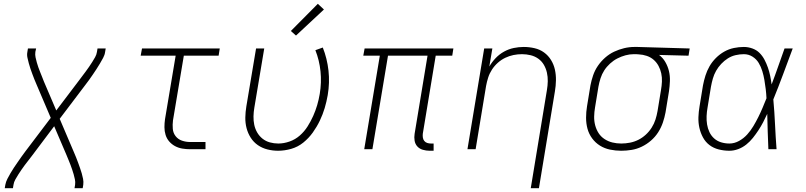

<svg xmlns="http://www.w3.org/2000/svg" viewBox="-20 -785 4240 1010"><path d="M5 205 8 187Q11 171 19 155.5Q27 140 35.5 125.5Q44 111 53.5 96.5Q63 82 73 68Q83 54 92.5 40Q102 26 113 12L247 -165L172 -341Q166 -355 160.5 -368.5Q155 -382 150 -396Q145 -410 140 -424Q135 -438 131.5 -452Q128 -466 124.5 -481Q121 -496 124 -512L127 -530H170L166 -512Q164 -497 167 -483.5Q170 -470 173.5 -457Q177 -444 181.5 -431.5Q186 -419 191 -406.5Q196 -394 201 -381.5Q206 -369 211 -356L276 -204L395 -361Q404 -373 413 -385Q422 -397 431 -409Q440 -421 448.5 -433.5Q457 -446 465 -458.5Q473 -471 480.5 -484.5Q488 -498 490 -512L493 -530H536L533 -512Q531 -496 522.5 -480.5Q514 -465 505.5 -450.5Q497 -436 487.5 -421.5Q478 -407 468.5 -393Q459 -379 449 -365Q439 -351 428 -337L294 -160L369 16Q375 30 380.5 43.5Q386 57 391 71Q396 85 401 99Q406 113 410 127Q414 141 417 156Q420 171 418 187L415 205H372L375 187Q377 172 374 158.5Q371 145 367.5 132Q364 119 359.5 106.5Q355 94 350.5 81.5Q346 69 340.5 56.5Q335 44 330 31L265 -121L147 36Q138 48 128.5 60Q119 72 110 84Q101 96 92.5 108.5Q84 121 76 133.5Q68 146 60.5 159.5Q53 173 51 187L48 205Z M980 0Q959 0 938.5 -3.5Q918 -7 900.5 -16.5Q883 -26 870 -41Q857 -56 851 -75.5Q845 -95 845 -116Q845 -137 848 -158L904 -492H720L727 -530H1136L1130 -492H947L890 -152Q887 -129 889 -107Q891 -85 904 -68.5Q917 -52 937.5 -45Q958 -38 980 -38H1061V0Z M1443 8Q1414 8 1386.5 1Q1359 -6 1336.5 -21.5Q1314 -37 1299 -60.5Q1284 -84 1277 -111Q1270 -138 1270.5 -167Q1271 -196 1276 -226L1327 -530H1370L1318 -219Q1314 -196 1313.5 -173Q1313 -150 1317.5 -128.5Q1322 -107 1333 -88Q1344 -69 1361 -55.5Q1378 -42 1399.5 -36Q1421 -30 1444 -30Q1473 -30 1503 -40.5Q1533 -51 1557 -72Q1581 -93 1598 -120Q1615 -147 1627.5 -175Q1640 -203 1648.5 -232Q1657 -261 1662 -291Q1672 -351 1666 -409.5Q1660 -468 1639 -521L1678 -535Q1701 -477 1708 -413.5Q1715 -350 1704 -285Q1698 -250 1688 -216.5Q1678 -183 1662.5 -150.5Q1647 -118 1625.5 -88Q1604 -58 1575.5 -35Q1547 -12 1512 -2Q1477 8 1443 8ZM1537 -598 1510 -622 1652 -765 1684 -735Z M2240 8Q2222 8 2204.5 3Q2187 -2 2175.5 -14.5Q2164 -27 2161 -45Q2158 -63 2161 -81L2229 -492H2021L1939 0H1896L1978 -492H1891L1898 -530H2365L2359 -492H2272L2204 -81Q2203 -71 2204.5 -61Q2206 -51 2212 -43.5Q2218 -36 2227.5 -33Q2237 -30 2247 -30H2261V8Z M2772 205 2857 -311Q2861 -334 2861.5 -357.5Q2862 -381 2857 -403Q2852 -425 2841 -444Q2830 -463 2812 -476Q2794 -489 2771.5 -494.5Q2749 -500 2726 -500Q2703 -500 2681 -495.5Q2659 -491 2638 -481Q2617 -471 2599 -455Q2581 -439 2568 -419Q2555 -399 2548 -377Q2541 -355 2537 -333L2482 0H2439L2527 -530H2570L2554 -435Q2568 -459 2587.5 -479.5Q2607 -500 2631.5 -513.5Q2656 -527 2682.5 -532.5Q2709 -538 2735 -538Q2764 -538 2792 -531.5Q2820 -525 2842 -509Q2864 -493 2878.5 -469.5Q2893 -446 2899 -419Q2905 -392 2904.5 -362.5Q2904 -333 2899 -304L2815 205Z M3248 8Q3218 8 3189 2Q3160 -4 3136 -19Q3112 -34 3095 -57Q3078 -80 3070.5 -107.5Q3063 -135 3063 -165.5Q3063 -196 3068 -226L3086 -336Q3091 -362 3100 -388.5Q3109 -415 3125 -438.5Q3141 -462 3163 -481.5Q3185 -501 3210.5 -513Q3236 -525 3263 -531.5Q3290 -538 3317 -538Q3321 -538 3325 -538Q3329 -538 3333 -538L3608 -530L3602 -492L3447 -496Q3467 -481 3480 -458.5Q3493 -436 3499 -411Q3505 -386 3504 -358.5Q3503 -331 3499 -304L3481 -194Q3476 -167 3467 -140.5Q3458 -114 3442.5 -89.5Q3427 -65 3404.5 -45.5Q3382 -26 3356 -13.5Q3330 -1 3302.5 3.5Q3275 8 3248 8ZM3248 -30Q3271 -30 3294 -34.5Q3317 -39 3338 -49.5Q3359 -60 3377 -76.5Q3395 -93 3408 -113.5Q3421 -134 3428 -156Q3435 -178 3439 -201L3457 -311Q3461 -333 3462 -355.5Q3463 -378 3458.5 -399Q3454 -420 3444 -438.5Q3434 -457 3418.5 -470.5Q3403 -484 3382.5 -491Q3362 -498 3340 -499L3326 -500Q3323 -500 3320 -500Q3317 -500 3314 -500Q3292 -500 3270 -494Q3248 -488 3227.5 -477.5Q3207 -467 3189 -450.5Q3171 -434 3158.5 -414.5Q3146 -395 3139 -373Q3132 -351 3128 -329L3110 -219Q3106 -196 3105.5 -172Q3105 -148 3111 -125.5Q3117 -103 3129 -84.5Q3141 -66 3160 -53.5Q3179 -41 3201.5 -35.5Q3224 -30 3248 -30Z M3817 8Q3788 8 3760.5 1Q3733 -6 3712 -22Q3691 -38 3678 -62Q3665 -86 3659 -113Q3653 -140 3654 -168.5Q3655 -197 3660 -226L3678 -336Q3683 -362 3691 -387.5Q3699 -413 3712.5 -436.5Q3726 -460 3746 -480Q3766 -500 3790 -513.5Q3814 -527 3840.5 -532.5Q3867 -538 3893 -538Q3916 -538 3938 -530Q3960 -522 3975.5 -506.5Q3991 -491 4001.5 -471Q4012 -451 4019.5 -429.5Q4027 -408 4031.5 -386Q4036 -364 4039 -341Q4057 -388 4073.5 -435.5Q4090 -483 4107 -530H4150Q4125 -463 4100 -395.5Q4075 -328 4048 -262Q4054 -196 4057 -130.5Q4060 -65 4065 0H4022Q4020 -46 4018.5 -93Q4017 -140 4016 -186Q4006 -164 3994.5 -142Q3983 -120 3969.5 -99.5Q3956 -79 3940.5 -59.5Q3925 -40 3905.5 -24.5Q3886 -9 3863 -0.5Q3840 8 3817 8ZM3817 -30Q3843 -30 3867.5 -43.5Q3892 -57 3910.5 -77.5Q3929 -98 3943 -121.5Q3957 -145 3969 -169Q3981 -193 3991.5 -218Q4002 -243 4012 -268Q4011 -292 4008 -316.5Q4005 -341 4001 -364.5Q3997 -388 3990 -411Q3983 -434 3971 -454Q3959 -474 3938.5 -487Q3918 -500 3893 -500Q3872 -500 3850 -495Q3828 -490 3809 -478Q3790 -466 3774 -449Q3758 -432 3747 -412.5Q3736 -393 3730 -372Q3724 -351 3720 -329L3702 -219Q3698 -197 3697 -174.5Q3696 -152 3699.5 -130.5Q3703 -109 3712 -90Q3721 -71 3736.5 -57Q3752 -43 3773 -36.5Q3794 -30 3817 -30Z"/></svg>

Font: Iosevka Curly XLtEx
Style: Italic
Weight: 200
Width: 7
Italic angle: -9°
Monospace: yes
Designer: Belleve Invis
Foundry: Belleve Invis
Version: Version 11.1.0; ttfautohint (v1.8.3)